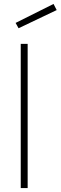

<svg xmlns="http://www.w3.org/2000/svg" viewBox="-20 -952 307 972"><path d="M85 0V-730H120V0ZM74 -809 59 -836 251 -932 267 -901Z"/></svg>

Font: TitilliumWeb ExtraLight
Style: Regular
Weight: 400
Designer: Mohamed Gaber, Accademia di Belle Arti di Urbino and others
Foundry: Kief Type Foundry, Accademia di Belle Arti di Urbino and others
Version: Version 3.000; ttfautohint (v1.8.2)